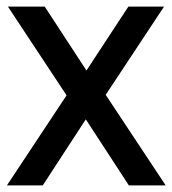

<svg xmlns="http://www.w3.org/2000/svg" viewBox="-20 -564 524 584"><path d="M1 0 182.5 -274 4 -544H116L243 -349.5L370.5 -544H479L301.5 -275.5L484 0H372L241 -201L110 0Z"/></svg>

Font: Encode Sans SemiCondensed SemiCondensed Medium
Style: Regular
Weight: 500
Width: 4
Designer: Multiple Designers
Foundry: Impallari Type
Version: Version 3.000; ttfautohint (v1.8.3) -l 8 -r 50 -G 200 -x 14 